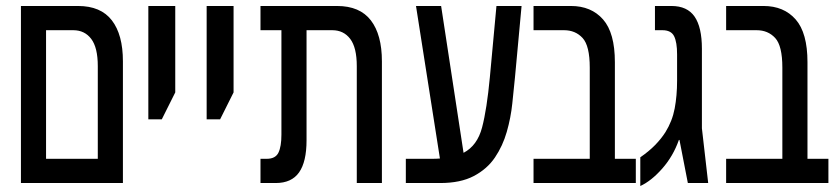

<svg xmlns="http://www.w3.org/2000/svg" viewBox="-20 -612 2795 642"><path d="M50 0V-592H241Q317 -592 354 -544Q391 -496 391 -407V0ZM134 -81H307V-391Q307 -453 285 -482Q263 -511 225 -511H134Z M476 -213V-592H566V-303L521 -213Z M671 -213V-592H761V-303L716 -213Z M851 0V-81H872Q901 -81 911 -101.5Q921 -122 921 -162V-511H851V-592H1107Q1183 -592 1220 -544Q1257 -496 1257 -407V0H1173V-391Q1173 -453 1151 -482Q1129 -511 1091 -511H1005V-143Q1005 -71 980 -35.5Q955 0 902 0Z M1337 0V-81H1425Q1439 -81 1451 -82L1371 -592H1455L1530 -101Q1576 -125 1592 -186Q1608 -247 1618 -354L1640 -592H1724L1702 -354Q1698 -314 1693 -266Q1688 -218 1674.5 -171Q1661 -124 1635 -85.5Q1609 -47 1564.5 -23.5Q1520 0 1452 0Z M1764 0V-81H1952V-386Q1952 -459 1928 -485Q1904 -511 1866 -511H1764V-592H1889Q1957 -592 1996.5 -547Q2036 -502 2036 -404V-81H2106V0Z M2121 10V-86Q2150 -106 2170.5 -127Q2191 -148 2205 -170Q2228 -207 2236 -249.5Q2244 -292 2244 -342V-430Q2244 -471 2234 -491Q2224 -511 2195 -511H2170V-592H2225Q2278 -592 2302.5 -556.5Q2327 -521 2327 -449V-183L2348 0H2280L2252 -144H2250Q2231 -90 2194.5 -48.5Q2158 -7 2121 10Z M2408 0V-81H2596V-386Q2596 -459 2572 -485Q2548 -511 2510 -511H2408V-592H2533Q2601 -592 2640.5 -547Q2680 -502 2680 -404V-81H2750V0Z"/></svg>

Font: Noto Sans Hebrew ExtraCondensed
Style: Regular
Weight: 400
Width: 2
Designer: Monotype Design Team
Foundry: Monotype Imaging Inc.
Version: Version 2.004; ttfautohint (v1.8.4.7-5d5b)